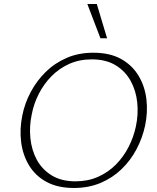

<svg xmlns="http://www.w3.org/2000/svg" viewBox="-20 -927 779 954"><path d="M347 7Q267 7 211.5 -23Q156 -53 124.5 -105Q93 -157 85 -221.5Q77 -286 91 -354Q103 -414 132.5 -469.5Q162 -525 206.5 -569Q251 -613 310.5 -639Q370 -665 444 -665Q526 -665 581.5 -634Q637 -603 668.5 -550.5Q700 -498 707.5 -433.5Q715 -369 701 -303Q688 -242 658.5 -186Q629 -130 584 -86.5Q539 -43 479.5 -18Q420 7 347 7ZM355 -26Q417 -26 467.5 -48.5Q518 -71 556 -109.5Q594 -148 619 -197Q644 -246 655 -298Q668 -358 662 -417Q656 -476 629.5 -524.5Q603 -573 555 -602.5Q507 -632 436 -632Q374 -632 324 -609.5Q274 -587 236 -548.5Q198 -510 173 -461Q148 -412 138 -360Q125 -300 131 -240.5Q137 -181 163 -133Q189 -85 237 -55.5Q285 -26 355 -26ZM479 -737 414 -907H461L512 -737Z"/></svg>

Font: Ysabeau Office ExtraLight
Style: Italic
Weight: 250
Italic angle: -12°
Designer: Christian Thalmann (Catharsis Fonts)
Version: Version 2.001;gftools[0.9.30]; featfreeze: tnum,lnum,ss02